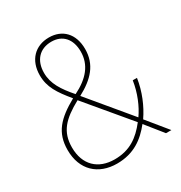

<svg xmlns="http://www.w3.org/2000/svg" viewBox="-172 -850 930 984"><g transform="rotate(-30 293.0 -357.5)"><path d="M257 -725C175 -725 120 -669 120 -580C120 -510 152 -462 209 -393C105 -335 52 -280 52 -177C52 -59 127 10 238 10C338 10 401 -38 451 -101L532 0H564L466 -120C504 -175 534 -246 545 -320H520C510 -252 482 -186 450 -141L247 -385C335 -432 389 -489 389 -581C389 -673 335 -725 257 -725ZM257 -700C323 -700 363 -655 363 -581C363 -503 316 -447 231 -405C178 -466 145 -516 145 -580C145 -653 187 -700 257 -700ZM224 -373 435 -121C385 -57 329 -15 238 -15C141 -15 78 -74 78 -177C78 -270 125 -319 224 -373Z"/></g></svg>

Font: Noto Sans Gujarati SemiCondensed Thin
Style: Regular
Weight: 100
Width: 4
Designer: Jelle Bosma - Monotype Design Team, Universal Thirst
Foundry: Monotype Imaging Inc.
Version: Version 2.106